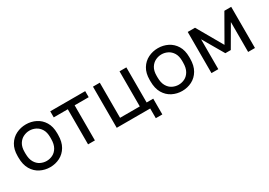

<svg xmlns="http://www.w3.org/2000/svg" viewBox="9 -1278 3003 2141"><g transform="rotate(-30 1510.0 -207.5)"><path d="M300 10Q233 10 174.5 -19.5Q116 -49 80.5 -109Q45 -169 45 -260V-280Q45 -366 80.5 -424Q116 -482 174.5 -511Q233 -540 300 -540Q368 -540 426 -511Q484 -482 519.5 -424Q555 -366 555 -280V-260Q555 -169 519.5 -109Q484 -49 426 -19.5Q368 10 300 10ZM300 -70Q341 -70 378.5 -88.5Q416 -107 440.5 -149Q465 -191 465 -260V-280Q465 -344 440.5 -383.5Q416 -423 378.5 -441.5Q341 -460 300 -460Q260 -460 222 -441.5Q184 -423 159.5 -383.5Q135 -344 135 -280V-260Q135 -191 159.5 -149Q184 -107 222 -88.5Q260 -70 300 -70Z M791 0V-452H610V-530H1060V-452H879V0Z M1591 125V0H1160V-530H1248V-78H1502V-530H1590V-78H1675V125Z M2000 10Q1933 10 1874.5 -19.5Q1816 -49 1780.5 -109Q1745 -169 1745 -260V-280Q1745 -366 1780.5 -424Q1816 -482 1874.5 -511Q1933 -540 2000 -540Q2068 -540 2126 -511Q2184 -482 2219.5 -424Q2255 -366 2255 -280V-260Q2255 -169 2219.5 -109Q2184 -49 2126 -19.5Q2068 10 2000 10ZM2000 -70Q2041 -70 2078.5 -88.5Q2116 -107 2140.5 -149Q2165 -191 2165 -260V-280Q2165 -344 2140.5 -383.5Q2116 -423 2078.5 -441.5Q2041 -460 2000 -460Q1960 -460 1922 -441.5Q1884 -423 1859.5 -383.5Q1835 -344 1835 -280V-260Q1835 -191 1859.5 -149Q1884 -107 1922 -88.5Q1960 -70 2000 -70Z M2380 0V-530H2474L2663 -200L2852 -530H2940V0H2852V-385L2695 -115H2625L2468 -385V0Z"/></g></svg>

Font: Golos Text
Style: Regular
Weight: 400
Designer: A.Korolkova, Vitaly Kuzmin
Foundry: ParaType Ltd
Version: Version 2.004